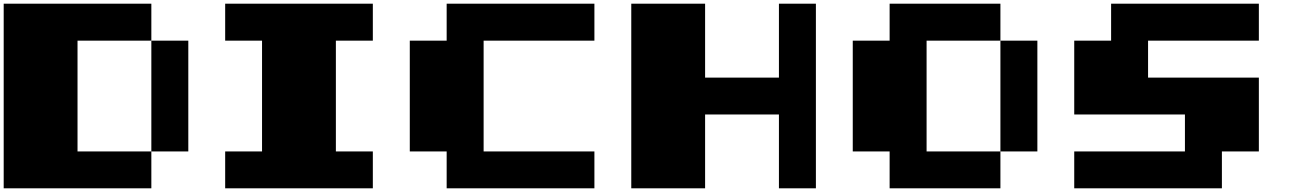

<svg xmlns="http://www.w3.org/2000/svg" viewBox="-20 -1020 7039 1040"><path d="M799.8 -199.7V-799.8H1000V-199.7ZM0 0V-1000H799.8V-799.8H399.9V-199.7H799.8V0Z M1199.7 0V-199.7H1399.4V-799.8H1199.7V-1000H1999.5V-799.8H1799.3V-199.7H1999.5V0Z M2399.4 0V-199.7H2199.7V-799.8H2399.4V-1000H3199.7V-799.8H2599.6V-199.7H3199.7V0Z M3399.4 0V-1000H3799.3V-599.6H4199.2V-1000H4399.4V0H4199.2V-399.9H3799.3V0Z M5398.9 -199.7V-799.8H5599.1V-199.7ZM4798.8 0V-199.7H4599.1V-799.8H4798.8V-1000H5398.9V-799.8H4999V-199.7H5398.9V0Z M5798.8 0V-199.7H6398.4V-399.9H5798.8V-799.8H5998.5V-1000H6798.8V-799.8H6198.7V-599.6H6798.8V-199.7H6598.6V0Z"/></svg>

Font: 8-bit HUD
Style: Regular
Weight: 400
Designer: lSPl
Foundry: https://fontstruct.com
Version: Version 1.0